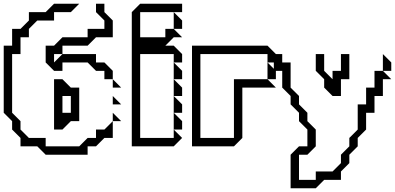

<svg xmlns="http://www.w3.org/2000/svg" viewBox="-20 -785 2120 1030"><path d="M270 -405 225 -450V-540H270L315 -585H450V-630H540V-675L495 -720V-765H540V-720L585 -675V-585H495L450 -540H315V-495H270V-450L315 -495H495V-450H540L585 -405V-360H540V-405H495L450 -450H315V-405ZM585 -315V-360L630 -315ZM585 -225V-270L630 -225ZM585 -135V-180L630 -135ZM360 -180V-270H315V-180ZM90 0V-45L45 -90V-135L0 -180V-540H45V-630H90L135 -675V-720H225L270 -765H405L360 -720H270V-675H180L135 -630V-585H90V-495H45V-180L90 -135V-90L135 -45H225V0H405L450 -45H495V-90H540L585 -135V-45H540L495 0H450V45H225L180 0ZM270 -90V-360H315L360 -315H405V-135H360L315 -90Z M912 -630V-720L957 -675V-630ZM912 -360V-450L957 -405V-360ZM912 -270V-360L957 -315V-270ZM912 -180V-270L957 -225V-180ZM912 -90V-180L957 -135V-90ZM687 0V-720L732 -765H957V-720H732V-585H867V-630H912L957 -585H912L867 -540H912L957 -495V-450H912V-495H732V-45H912V-90L957 -45L912 0Z M1415 -360V-450L1460 -405V-360ZM1010 0V-540H1415L1460 -495V-450H1415V-495H1055V-45H1235V-360H1415L1460 -315H1280V-45L1235 0Z M2034 -405V-495L2079 -450V-405ZM1539 45 1584 0H1629V-90L1584 -135V-180L1539 -225V-270L1494 -315V-405H1449V-495H1494V-450H1539V-315L1584 -270V-225L1629 -180V-135L1674 -90V0L1629 45H1584V180H1674V135H1764L1809 90V45L1854 0V-45L1899 -90V-225H1944V-315H1989V-405H2034L2079 -360H2034V-270H1989V-180H1944V-90L1899 -45V0L1854 45V90L1809 135V180H1719L1674 225H1539ZM1719 -315V-360L1674 -405V-495H1719V-405L1764 -360V-405H1809V-495H1854V-360H1809V-270H1764Z"/></svg>

Font: Rubik Iso
Style: Regular
Weight: 400
Designer: Hubert and Fischer, NaN
Foundry: Hubert and Fischer, NaN
Version: Version 2.200